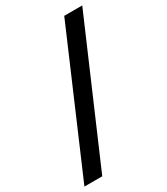

<svg xmlns="http://www.w3.org/2000/svg" viewBox="-251 -829 842 970"><g transform="rotate(-30 170.0 -344.0)"><path d="M-54 55 289 -743H394L50 55Z"/></g></svg>

Font: Saira Condensed SemiBold
Style: Italic
Weight: 600
Width: 3
Italic angle: -12°
Designer: Hector Gatti with collaboration of the Omnibus-Type team
Foundry: Omnibus-Type
Version: Version 1.101